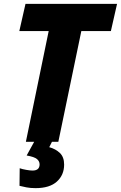

<svg xmlns="http://www.w3.org/2000/svg" viewBox="-20 -734 626 994"><path d="M114 0 232 -573H80L112 -714H586L554 -573H401L282 0ZM164 240Q138 240 117 236Q96 232 81 228L82 137Q96 142 116.5 145.5Q137 149 148 149Q185 149 185 117Q185 101 171.5 89.5Q158 78 118 71L157 0H249L235 28Q268 37 290 58Q312 79 312 118Q312 172 274.5 206Q237 240 164 240Z"/></svg>

Font: Noto Sans Disp ExtBd
Style: Italic
Weight: 800
Italic angle: -12°
Designer: Monotype Design Team
Foundry: Monotype Imaging Inc.
Version: Version 2.000;GOOG;noto-source:20170915:90ef993387c0